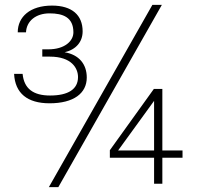

<svg xmlns="http://www.w3.org/2000/svg" viewBox="-20 -756 839 790"><path d="M614 -341V-137H466ZM614 0H648V-107H731V-137H648V-390H613L432 -138V-107H614ZM38 -452C42 -372 93 -331 184 -331C283 -331 337 -372 337 -437C337 -492 305 -531 246 -541C293 -552 320 -584 320 -627C320 -694 276 -733 194 -733C104 -733 53 -687 53 -623H87C89 -669 127 -701 184 -701C239 -701 282 -685 282 -623C282 -587 246 -553 179 -553H154V-523H185C275 -523 301 -475 301 -439C301 -389 261 -363 186 -363C117 -363 79 -391 73 -452ZM607 -736 181 14H220L646 -736Z"/></svg>

Font: Perun ExtraLight
Style: Regular
Weight: 200
Foundry: Copyright (c) Stefan Peev, Context Ltd, 2016
Version: Version 1.089